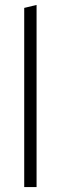

<svg xmlns="http://www.w3.org/2000/svg" viewBox="-20 -757 246 777"><path d="M78 0V-725L128 -737V0Z"/></svg>

Font: Red Hat Text VF
Style: Regular
Weight: 300
Designer: Pentagram, MCKL
Foundry: Pentagram, MCKL
Version: Version 1.023